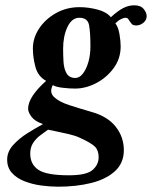

<svg xmlns="http://www.w3.org/2000/svg" viewBox="-20 -466 573 724"><path d="M435 -291Q435 -245 408.5 -209Q382 -173 342.5 -152.5Q303 -132 263 -132Q242 -132 216.5 -135Q191 -138 179 -145Q165 -118 184 -100Q203 -82 241.5 -69.5Q280 -57 325 -44Q386 -27 416.5 12Q447 51 447 100Q447 149 413.5 179.5Q380 210 324 224Q268 238 199 238Q169 238 135.5 233.5Q102 229 72.5 217.5Q43 206 25 186Q7 166 7 136Q7 106 29.5 81Q52 56 84 36Q116 16 142 2Q111 -9 98.5 -26Q86 -43 86 -56Q86 -79 104 -106Q122 -133 154 -161Q123 -178 113.5 -214Q104 -250 104 -283Q104 -323 127.5 -358.5Q151 -394 191 -416.5Q231 -439 280 -439Q313 -439 347.5 -430Q382 -421 398 -401Q424 -425 444.5 -435.5Q465 -446 486 -446Q510 -446 521.5 -432.5Q533 -419 533 -405Q533 -390 520.5 -380Q508 -370 494 -370Q481 -370 476 -376.5Q471 -383 467 -389Q465 -393 462 -396Q459 -399 452 -399Q447 -399 436.5 -394Q426 -389 415 -378Q426 -364 430.5 -337.5Q435 -311 435 -291ZM321 -291Q321 -342 316 -370.5Q311 -399 279 -399Q251 -399 234.5 -364.5Q218 -330 218 -282Q218 -258 219.5 -232.5Q221 -207 231 -189.5Q241 -172 264 -172Q280 -172 293 -189Q306 -206 313.5 -233Q321 -260 321 -291ZM161 23Q149 32 133 43.5Q117 55 105.5 72Q94 89 94 113Q94 154 125 174.5Q156 195 240 195Q306 195 329 175Q352 155 352 127Q352 101 338 87Q324 73 282 54Q266 46 240.5 40Q215 34 192.5 29.5Q170 25 161 23Z"/></svg>

Font: Libertinus Serif SemiBold
Style: Italic
Weight: 600
Italic angle: -11.5°
Designer: Philipp H. Poll, Khaled Hosny
Foundry: Caleb Maclennan
Version: Version 7.051;RELEASE